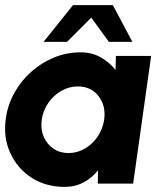

<svg xmlns="http://www.w3.org/2000/svg" viewBox="-27 -719 652 752"><path d="M427 -500H565L494.5 0H356L357 -52Q333.5 -22.5 300.5 -4.8Q267.5 13 226.5 13Q152 13 96.2 -23.2Q40.5 -59.5 12.8 -120.8Q-15 -182 -4 -256.5Q3.5 -309.5 29.8 -356.2Q56 -403 96 -438.5Q136 -474 185.2 -494Q234.5 -514 288 -514Q334 -514 368 -494.2Q402 -474.5 425.5 -445ZM241 -119.5Q275.5 -119.5 305.5 -137Q335.5 -154.5 355.5 -184.2Q375.5 -214 381 -250Q388.5 -304.5 359 -342.5Q329.5 -380.5 278 -380.5Q243.5 -380.5 213 -363Q182.5 -345.5 162 -315.8Q141.5 -286 136.5 -250Q131.5 -213.5 144 -184Q156.5 -154.5 182 -137Q207.5 -119.5 241 -119.5ZM415 -699 491.5 -555H399.5L330.5 -650L235.5 -555H143.5L259 -699Z"/></svg>

Font: Urbanist ExtraBold
Style: Italic
Weight: 800
Italic angle: -8°
Designer: Corey Hu
Foundry: Corey Hu
Version: Version 1.321; ttfautohint (v1.8.4.7-5d5b)